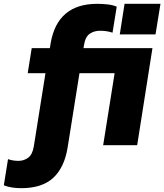

<svg xmlns="http://www.w3.org/2000/svg" viewBox="-122 -760 860 1005"><path d="M505 -580H692L718 -740H530ZM318 -526Q325 -568 348 -583.5Q371 -599 401 -599Q438 -599 467 -589L489 -725Q469 -734 440.5 -737Q412 -740 387 -740Q178 -740 143 -533L139 -508H44L23 -377H116L55 6Q48 49 25.5 65.5Q3 82 -25 82Q-55 82 -80 73L-102 210Q-82 218 -58.5 221.5Q-35 225 -11 225Q98 225 156.5 171Q215 117 232 12L294 -377H478L418 0H596L676 -508H315Z"/></svg>

Font: Winston ExtraBold
Style: Italic
Weight: 800
Italic angle: -9°
Designer: Original fonts by Vernon Adams / Changes by Cristiano Sobral
Foundry: Original fonts by Vernon Adams / Changes by Cristiano Sobral
Version: Version 2.503;July 17, 2020;FontCreator 13.0.0.2655 64-bit